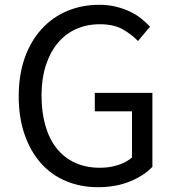

<svg xmlns="http://www.w3.org/2000/svg" viewBox="-20 -767 729 800"><path d="M388 13Q316 13 255 -12.5Q194 -38 150.5 -87Q107 -136 82.5 -206.5Q58 -277 58 -366Q58 -455 83 -525.5Q108 -596 153 -645.5Q198 -695 259.5 -721Q321 -747 394 -747Q432 -747 464 -739Q496 -731 522 -718.5Q548 -706 568.5 -689.5Q589 -673 605 -656L555 -596Q527 -625 490 -645.5Q453 -666 396 -666Q341 -666 296 -645.5Q251 -625 219.5 -586.5Q188 -548 170.5 -493Q153 -438 153 -369Q153 -300 169 -244Q185 -188 216 -149Q247 -110 292.5 -89Q338 -68 397 -68Q437 -68 472.5 -79.5Q508 -91 530 -111V-303H375V-380H615V-72Q580 -35 521.5 -11Q463 13 388 13Z"/></svg>

Font: SpoqaHanSansJP-Regular
Style: Regular
Weight: 400
Designer: [Source Han Sans]
Ryoko NISHIZUKA  (kana & ideographs); Paul D. Hunt (Latin, Greek & Cyrillic); Wenlong ZHANG  (bopomofo
Foundry: Spoqa (http://bi.spoqa.com)
Version: Version 1.002.20150607